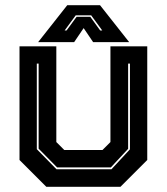

<svg xmlns="http://www.w3.org/2000/svg" viewBox="-20 -718 641 738"><path d="M158 0 55 -103V-540H196.5V-172L227 -141.5H374L404.5 -172V-540H546V-103L443 0ZM197 -67.5H408.5L479.5 -144V-473.5H472.5V-146L406 -74.5H199.5L128.5 -146.5V-473.5H121.5V-144.5ZM238.5 -698H364.5L476.5 -556H338L301.5 -610L265 -556H126.5ZM271 -659 228.5 -601H236L274.5 -653.5H327L365 -601H373L330.5 -659Z"/></svg>

Font: Tourney Thin ExtraBold
Style: Regular
Weight: 800
Version: Version 1.015